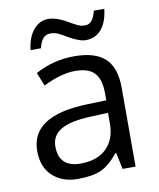

<svg xmlns="http://www.w3.org/2000/svg" viewBox="-83 -799 723 875"><g transform="rotate(-10 278.0 -361.5)"><path d="M130.9 -153.3Q130.9 -57.1 231.9 -57.1Q308.1 -57.1 351.1 -98.6Q394 -140.1 394 -214.8V-263.2L313 -259.8Q216.8 -255.9 173.8 -229.5Q130.9 -203.1 130.9 -153.3ZM475.1 -365.2V0H415L398.9 -76.2H395Q356 -27.3 316.4 -8.8Q276.4 9.8 206.1 9.8Q135.7 9.8 90.8 -31.2Q45.9 -72.3 45.9 -147.9Q45.9 -309.6 305.2 -317.9L396 -320.8V-354Q396 -417.5 368.7 -447.3Q341.8 -477.1 278.3 -477.1Q214.8 -477.1 130.9 -436L106 -498Q189.9 -543.9 286.6 -543.9Q383.3 -543.9 429.2 -501Q475.1 -458 475.1 -365.2ZM352.1 -606.9Q322.8 -606.9 272 -636.2Q253.4 -647.5 236.3 -656.2Q219.2 -665 197.8 -665Q176.8 -665 164.1 -650.9Q151.4 -636.7 144 -606H96.2Q102.5 -665 130.9 -698.2Q159.2 -731.4 197.8 -731.9Q236.8 -731.9 286.6 -703.1Q293.9 -698.2 298.8 -695.8Q303.7 -693.4 308.6 -690.4Q313.5 -687.5 316.4 -686.5Q318.4 -685.5 323.2 -683.1Q328.1 -680.7 330.1 -679.7Q333 -678.7 339.4 -676.3Q345.7 -673.8 362.8 -673.8Q396.5 -673.8 411.1 -732.9H459.5Q453.1 -673.3 425.3 -640.1Q397.5 -606.9 352.1 -606.9Z"/></g></svg>

Font: OpenSansHebrew-Regular
Style: Regular
Weight: 400
Foundry: Ascender Corporation, Yanek Iontef
Version: Version 2.001;PS 002.001;hotconv 1.0.70;makeotf.lib2.5.58329